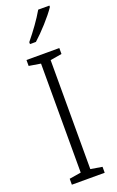

<svg xmlns="http://www.w3.org/2000/svg" viewBox="-179 -990 628 1033"><g transform="rotate(-20 134.5 -473.5)"><path d="M256 -939V-947H192C165 -900 127 -848 87 -799V-788H121C164 -826 227 -895 256 -939ZM228 0V-34L162 -45V-669L228 -680V-714H40V-680L107 -669V-45L40 -34V0Z"/></g></svg>

Font: Noto Sans Hebrew Condensed Light
Style: Regular
Weight: 300
Width: 3
Designer: Monotype Design Team
Foundry: Monotype Imaging Inc.
Version: Version 2.004